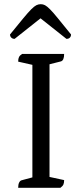

<svg xmlns="http://www.w3.org/2000/svg" viewBox="-20 -899 391 919"><path d="M67 0Q67 -16 71.5 -25Q76 -34 83 -36L150 -54L135 -38V-602L151 -585L67 -604Q67 -618 71 -626Q75 -634 86 -641H287Q287 -625 283 -616Q279 -607 271 -605L200 -587L217 -604V-39L199 -56L287 -37Q287 -24 283.5 -16Q280 -8 269 0ZM175 -879Q186 -879 195.5 -874Q205 -869 219.5 -854.5Q234 -840 257.5 -811Q281 -782 320 -734Q320 -725 314.5 -719Q309 -713 298 -713L163 -820H185L50 -713Q40 -713 34 -719Q28 -725 28 -734Q67 -782 91 -811Q115 -840 129.5 -854.5Q144 -869 154 -874Q164 -879 175 -879Z"/></svg>

Font: Pitagon Serif
Style: Regular
Weight: 400
Designer: Travis Tran
Foundry: Pitagon
Version: Version 1.000;gftools[0.9.26]